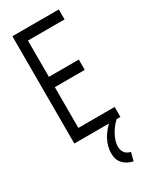

<svg xmlns="http://www.w3.org/2000/svg" viewBox="-217 -682 783 967"><g transform="rotate(-30 175.0 -198.5)"><path d="M40 0V-624H310V-566H97V-355H271V-295H97V-58H308V0ZM266 179 254 227Q220 220 198 197.5Q176 175 176 137Q176 54 260 -17L286 0Q256 28 239 62Q222 96 222 123Q222 144 232.5 159Q243 174 266 179Z"/></g></svg>

Font: Inconsolata ExtraCondensed
Style: Regular
Weight: 400
Width: 2
Monospace: yes
Designer: Raph Levien, Cyreal, Brenton Simpson
Foundry: Raph Levien, Cyreal, Google
Version: Version 3.000; ttfautohint (v1.8.2.53-6de2)